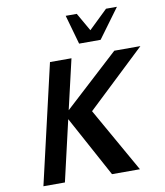

<svg xmlns="http://www.w3.org/2000/svg" viewBox="-102 -1061 985 1144"><g transform="rotate(-10 390.5 -488.5)"><path d="M684 -977H618L504 -867L441 -977H374L424 -800H554ZM651 0 430 -390 781 -722H623L294 -420L364 -722H234L67 0H197L282 -368L482 0Z"/></g></svg>

Font: Perun SemiBold Italic
Style: Regular
Weight: 400
Italic angle: -12°
Foundry: Copyright (c) Stefan Peev, Context Ltd, 2016
Version: Version 1.026